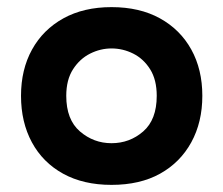

<svg xmlns="http://www.w3.org/2000/svg" viewBox="-20 -502 627 539"><path d="M293 17Q214 17 157 -14.5Q100 -46 69.5 -102.5Q39 -159 39 -233Q39 -307 70 -363Q101 -419 158 -450.5Q215 -482 293 -482Q372 -482 429 -450.5Q486 -419 517 -363Q548 -307 548 -233Q548 -159 517 -102.5Q486 -46 429.5 -14.5Q373 17 293 17ZM293 -366Q262 -366 233 -351.5Q204 -337 185 -307.5Q166 -278 166 -233Q166 -166 204.5 -133Q243 -100 293 -100Q344 -100 382 -133Q420 -166 420 -233Q420 -278 401.5 -307.5Q383 -337 354 -351.5Q325 -366 293 -366Z"/></svg>

Font: Kreadon
Style: Bold
Weight: 700
Designer: Reiya WATANABE
Foundry: StudioGnu
Version: Version 1.003; ttfautohint (v1.8.4.7-5d5b);gftools[0.9.32]